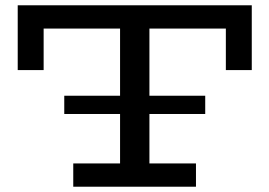

<svg xmlns="http://www.w3.org/2000/svg" viewBox="-20 -706 1019 726"><path d="M223 -275V-344H756V-275ZM47 -441V-686H932V-441H834V-598H145V-441ZM257 0V-88H721V0ZM434 -56V-637H545V-56Z"/></svg>

Font: BioRhyme SemiExpanded
Style: Regular
Weight: 400
Width: 6
Designer: Aoife Mooney
Foundry: Aoife Mooney Type
Version: Version 1.600;gftools[0.9.33]